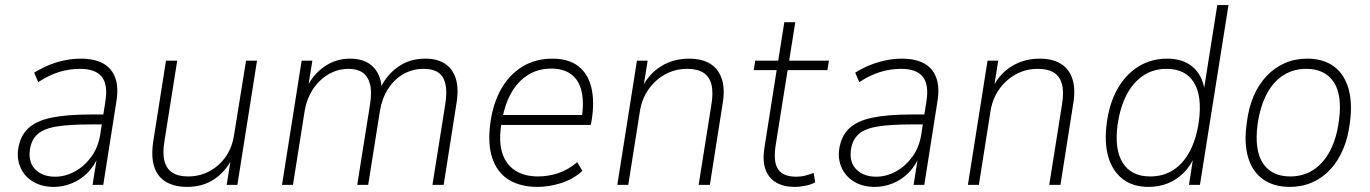

<svg xmlns="http://www.w3.org/2000/svg" viewBox="-20 -725 5372 753"><path d="M191 8Q145 8 111.5 -11.5Q78 -31 62 -64.5Q46 -98 51 -138Q58 -190 89.5 -220.5Q121 -251 181.5 -263.5Q242 -276 335 -276H395L389 -237H334Q250 -237 200 -228.5Q150 -220 126 -197.5Q102 -175 97 -136Q91 -87 119.5 -59.5Q148 -32 196 -32Q236 -32 273.5 -52.5Q311 -73 338 -110Q365 -147 373 -197L393 -326Q404 -392 379.5 -423.5Q355 -455 294 -455Q253 -455 213 -443Q173 -431 130 -403L114 -440Q141 -457 171.5 -469.5Q202 -482 234 -488.5Q266 -495 296 -495Q350 -495 384 -476.5Q418 -458 432 -420Q446 -382 436 -324L385 0H343L361 -113H366Q350 -74 323 -47Q296 -20 261.5 -6Q227 8 191 8Z M714 8Q665 8 631.5 -11.5Q598 -31 585 -70.5Q572 -110 581 -170L631 -487H675L625 -172Q617 -124 625 -93.5Q633 -63 656 -48Q679 -33 718 -33Q764 -33 802.5 -54Q841 -75 866 -111.5Q891 -148 898 -196L945 -487H988L911 0H869L886 -106H892Q865 -52 820 -22Q775 8 714 8Z M1086 0 1163 -487H1205L1188 -381H1183Q1206 -431 1251 -463Q1296 -495 1353 -495Q1409 -495 1441 -465Q1473 -435 1477 -380H1472Q1497 -432 1542 -463.5Q1587 -495 1648 -495Q1694 -495 1724.5 -475.5Q1755 -456 1767.5 -417Q1780 -378 1770 -318L1720 0H1676L1726 -314Q1734 -364 1727 -395Q1720 -426 1699 -440.5Q1678 -455 1642 -455Q1598 -455 1562 -434.5Q1526 -414 1502 -376.5Q1478 -339 1470 -290L1424 0H1381L1431 -314Q1439 -364 1431 -395Q1423 -426 1402 -440.5Q1381 -455 1347 -455Q1314 -455 1285.5 -442.5Q1257 -430 1234 -407.5Q1211 -385 1196 -355.5Q1181 -326 1175 -291L1129 0Z M2088 8Q2021 8 1975.5 -20Q1930 -48 1911 -104Q1892 -160 1903 -242Q1913 -318 1945 -375Q1977 -432 2028.5 -463.5Q2080 -495 2146 -495Q2210 -495 2248 -465.5Q2286 -436 2299 -382.5Q2312 -329 2301 -257L2297 -235H1930L1937 -274H2281L2261 -258Q2271 -323 2261 -366.5Q2251 -410 2221 -433Q2191 -456 2142 -456Q2091 -456 2051.5 -431.5Q2012 -407 1986.5 -363Q1961 -319 1950 -260L1947 -243Q1935 -174 1949 -127.5Q1963 -81 1999.5 -57Q2036 -33 2090 -33Q2129 -33 2168 -45.5Q2207 -58 2244 -89L2264 -55Q2230 -23 2182 -7.5Q2134 8 2088 8Z M2401 0 2478 -487H2520L2503 -381H2498Q2524 -435 2572.5 -465Q2621 -495 2682 -495Q2732 -495 2764.5 -475.5Q2797 -456 2810.5 -416.5Q2824 -377 2814 -318L2764 0H2720L2770 -315Q2778 -363 2770 -394Q2762 -425 2738.5 -440Q2715 -455 2675 -455Q2629 -455 2590 -434Q2551 -413 2524.5 -376Q2498 -339 2490 -291L2444 0Z M3096 8Q3053 8 3023.5 -9.5Q2994 -27 2982 -61Q2970 -95 2978 -146L3026 -450H2936L2942 -487H3032L3056 -638H3099L3075 -487H3231L3225 -450H3069L3022 -155Q3012 -89 3032 -60.5Q3052 -32 3103 -32Q3122 -32 3139 -36.5Q3156 -41 3171 -47L3177 -10Q3164 -2 3140.5 3Q3117 8 3096 8Z M3411 8Q3365 8 3331.5 -11.5Q3298 -31 3282 -64.5Q3266 -98 3271 -138Q3278 -190 3309.5 -220.5Q3341 -251 3401.5 -263.5Q3462 -276 3555 -276H3615L3609 -237H3554Q3470 -237 3420 -228.5Q3370 -220 3346 -197.5Q3322 -175 3317 -136Q3311 -87 3339.5 -59.5Q3368 -32 3416 -32Q3456 -32 3493.5 -52.5Q3531 -73 3558 -110Q3585 -147 3593 -197L3613 -326Q3624 -392 3599.5 -423.5Q3575 -455 3514 -455Q3473 -455 3433 -443Q3393 -431 3350 -403L3334 -440Q3361 -457 3391.5 -469.5Q3422 -482 3454 -488.5Q3486 -495 3516 -495Q3570 -495 3604 -476.5Q3638 -458 3652 -420Q3666 -382 3656 -324L3605 0H3563L3581 -113H3586Q3570 -74 3543 -47Q3516 -20 3481.5 -6Q3447 8 3411 8Z M3776 0 3853 -487H3895L3878 -381H3873Q3899 -435 3947.5 -465Q3996 -495 4057 -495Q4107 -495 4139.5 -475.5Q4172 -456 4185.5 -416.5Q4199 -377 4189 -318L4139 0H4095L4145 -315Q4153 -363 4145 -394Q4137 -425 4113.5 -440Q4090 -455 4050 -455Q4004 -455 3965 -434Q3926 -413 3899.5 -376Q3873 -339 3865 -291L3819 0Z M4484 8Q4423 8 4383 -23Q4343 -54 4326.5 -110.5Q4310 -167 4321 -245Q4331 -320 4362.5 -376Q4394 -432 4444 -463.5Q4494 -495 4558 -495Q4618 -495 4656.5 -463.5Q4695 -432 4705 -370H4701L4754 -705H4798L4686 0H4643L4661 -116H4667Q4650 -75 4622.5 -47.5Q4595 -20 4560 -6Q4525 8 4484 8ZM4491 -33Q4544 -33 4583.5 -59.5Q4623 -86 4648 -135Q4673 -184 4682 -251Q4695 -349 4662 -402Q4629 -455 4555 -455Q4503 -455 4463 -428Q4423 -401 4398 -352.5Q4373 -304 4363 -236Q4350 -139 4383.5 -86Q4417 -33 4491 -33Z M5038 8Q4976 8 4934 -21.5Q4892 -51 4875 -107.5Q4858 -164 4870 -245Q4877 -303 4897 -349Q4917 -395 4948 -427.5Q4979 -460 5019 -477.5Q5059 -495 5107 -495Q5169 -495 5210 -465.5Q5251 -436 5268 -379.5Q5285 -323 5274 -243Q5267 -185 5247 -138.5Q5227 -92 5196.5 -59.5Q5166 -27 5126 -9.5Q5086 8 5038 8ZM5040 -33Q5091 -33 5130.5 -58.5Q5170 -84 5196 -133Q5222 -182 5231 -251Q5245 -352 5210.5 -403.5Q5176 -455 5103 -455Q5052 -455 5012.5 -429.5Q4973 -404 4947.5 -355.5Q4922 -307 4912 -237Q4899 -135 4933.5 -84Q4968 -33 5040 -33Z"/></svg>

Font: Nunito Sans 10pt SemiCondensed ExtraLight
Style: Italic
Weight: 250
Width: 4
Italic angle: -9°
Designer: Vernon Adams
Foundry: Vernon Adams
Version: Version 3.101;gftools[0.9.27]